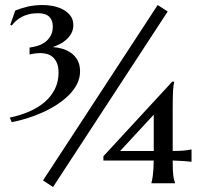

<svg xmlns="http://www.w3.org/2000/svg" viewBox="-20 -732 813 767"><path d="M675.8 -405.8V-403.8Q674.3 -397.9 673.1 -389.4Q671.9 -380.9 671.1 -368.2Q670.4 -355.5 670.2 -337.9Q669.9 -320.3 669.9 -296.9V-128.9Q697.8 -128.9 715.1 -130.6Q732.4 -132.3 743.2 -134.8H745.1V-85.9H743.2Q732.4 -87.4 715.1 -88.6Q697.8 -89.8 669.9 -90.8Q669.9 -70.8 670.4 -56.4Q670.9 -42 672.1 -31.7Q673.3 -21.5 675 -14.6Q676.8 -7.8 679.2 -2V0H585V-2Q586.4 -7.8 587.9 -14.6Q589.4 -21.5 590.6 -31.7Q591.8 -42 592.8 -56.4Q593.8 -70.8 594.2 -90.8H393.1V-107.9L668 -405.8ZM594.2 -128.9V-273.9L460 -128.9ZM609.9 -711.9 649.9 -686 191.9 15.1 151.9 -11.2ZM98.1 -542Q113.3 -543.9 129.6 -548.8Q146 -553.7 159.7 -563.5Q173.3 -573.2 182.1 -588.6Q190.9 -604 190.9 -626Q190.9 -650.9 176.8 -665Q162.6 -679.2 131.8 -679.2Q111.3 -679.2 95 -675Q78.6 -670.9 65.7 -663.8Q52.7 -656.7 43.2 -647.9Q33.7 -639.2 26.9 -629.9L21 -632.8L41 -689.9Q64 -699.2 90.6 -705.6Q117.2 -711.9 153.8 -711.9Q168.9 -711.9 189.7 -708.3Q210.4 -704.6 228.8 -695.6Q247.1 -686.5 260 -670.9Q272.9 -655.3 272.9 -631.8Q272.9 -612.3 264.4 -597.7Q255.9 -583 243.4 -572.3Q231 -561.5 216.6 -554.7Q202.1 -547.9 190.9 -543.9Q209.5 -543 228.8 -537.4Q248 -531.7 263.9 -520.5Q279.8 -509.3 289.8 -491.2Q299.8 -473.1 299.8 -446.8Q299.8 -420.4 287.8 -396.5Q275.9 -372.6 255.1 -352.1Q234.4 -331.5 207.3 -314Q180.2 -296.4 149.7 -282.7Q119.1 -269 87.6 -259.3Q56.2 -249.5 26.9 -244.1L19 -262.2Q61 -271 96.7 -286.4Q132.3 -301.8 158.4 -324.2Q184.6 -346.7 199.2 -376.2Q213.9 -405.8 213.9 -441.9Q213.9 -465.3 207.3 -480.5Q200.7 -495.6 190.2 -504.4Q179.7 -513.2 166.7 -516.6Q153.8 -520 141.1 -520Q132.3 -520 124.5 -519Q116.7 -518.1 110.8 -517.1Q104 -515.6 98.1 -514.2Z"/></svg>

Font: Marcellus SC
Style: Regular
Weight: 400
Designer: Astigmatic (AOETI)
Foundry: Astigmatic (AOETI)
Version: Version 1.001